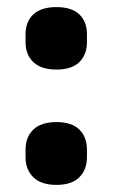

<svg xmlns="http://www.w3.org/2000/svg" viewBox="-20 -509 317 541"><path d="M139 -313Q96 -313 74 -334Q52 -355 52 -390V-412Q52 -448 74 -468.5Q96 -489 139 -489Q182 -489 203.5 -468.5Q225 -448 225 -412V-390Q225 -355 203.5 -334Q182 -313 139 -313ZM139 12Q96 12 74 -9.5Q52 -31 52 -66V-87Q52 -123 74 -144Q96 -165 139 -165Q182 -165 203.5 -144Q225 -123 225 -87V-66Q225 -31 203.5 -9.5Q182 12 139 12Z"/></svg>

Font: Sofia Sans ExtraBold
Style: Regular
Weight: 800
Designer: Botio Nikoltchev, Ani Petrova
Foundry: lettersoup
Version: Version 4.101; ttfautohint (v1.8.4.7-5d5b)